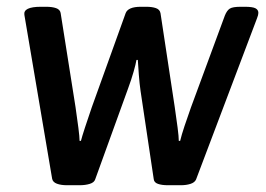

<svg xmlns="http://www.w3.org/2000/svg" viewBox="-20 -545 787 567"><path d="M178 2Q160 2 148 -2.5Q136 -7 134 -17L52 -501Q48 -525 101 -525H116Q134 -525 145.5 -521Q157 -517 159 -507L203 -229Q208 -195 211.5 -167.5Q215 -140 215 -129H219Q222 -141 231 -168.5Q240 -196 251 -228L351 -506Q358 -525 396 -525H412Q429 -525 440.5 -521Q452 -517 454 -506L496 -229Q501 -195 504.5 -168Q508 -141 508 -129H512Q516 -146 525 -173Q534 -200 544 -228L644 -499Q650 -514 658.5 -519.5Q667 -525 691 -525H703Q726 -525 734.5 -520.5Q743 -516 743 -507Q743 -501 739 -491L559 -15Q555 -6 542.5 -2Q530 2 514 2H476Q458 2 446.5 -2Q435 -6 434 -16L395 -277Q392 -298 390 -324Q388 -350 387 -368H383Q381 -356 374.5 -333Q368 -310 358 -283L261 -15Q258 -6 245 -2Q232 2 215 2Z"/></svg>

Font: Asap Medium
Style: Italic
Weight: 500
Italic angle: -6°
Designer: Pablo Cosgaya
Foundry: Omnibus-Type
Version: Version 3.001; ttfautohint (v1.8.3)